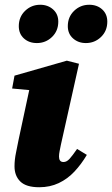

<svg xmlns="http://www.w3.org/2000/svg" viewBox="-20 -771 471 807"><path d="M135 -590Q102 -590 80.5 -609.5Q59 -629 59 -661Q59 -700 85.5 -725.5Q112 -751 149 -751Q181 -751 203 -731.5Q225 -712 225 -680Q225 -641 198.5 -615.5Q172 -590 135 -590ZM341 -590Q309 -590 287 -609.5Q265 -629 265 -661Q265 -700 291.5 -725.5Q318 -751 355 -751Q388 -751 409.5 -731.5Q431 -712 431 -680Q431 -641 404.5 -615.5Q378 -590 341 -590ZM41 -72Q41 -100 47.5 -130.5Q54 -161 58 -183L109 -421L149 -388L31 -399L41 -453L261 -516L312 -503L236 -163Q233 -148 230.5 -135.5Q228 -123 228 -113Q228 -102 232.5 -96Q237 -90 247 -90Q260 -90 272 -103Q284 -116 304 -145L345 -120Q322 -81 293 -50Q264 -19 227 -1.5Q190 16 145 16Q90 16 65.5 -8Q41 -32 41 -72Z"/></svg>

Font: Source Serif 4 Black
Style: Italic
Weight: 900
Italic angle: -12°
Designer: Frank Grießhammer
Foundry: Adobe Systems Incorporated
Version: Version 4.004;hotconv 1.0.116;makeotfexe 2.5.65601